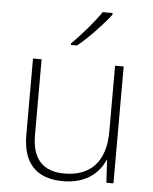

<svg xmlns="http://www.w3.org/2000/svg" viewBox="-54 -812 691 867"><g transform="rotate(5 291.0 -378.0)"><path d="M421 -758V-766H376C348 -723 287 -653 246 -613V-606H274C326 -648 388 -715 421 -758ZM492 -530H453V-232C453 -92 383 -25 267 -25C172 -25 120 -76 120 -187V-530H81V-183C81 -55 144 10 264 10C368 10 427 -43 452 -103H454L460 0H492Z"/></g></svg>

Font: Noto Sans Myanmar UI ExtraLight
Style: Regular
Weight: 200
Designer: Monotype Design Team
Foundry: Monotype Imaging Inc.
Version: Version 2.103